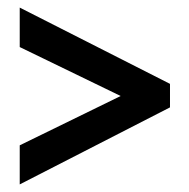

<svg xmlns="http://www.w3.org/2000/svg" viewBox="-20 -610 497 506"><path d="M32 -227 298 -357 32 -486V-590L428 -389V-327L32 -124Z"/></svg>

Font: Noto Sans Lao ExtraCondensed SemiBold
Style: Regular
Weight: 600
Width: 2
Designer: Monotype Design Team
Foundry: Monotype Imaging Inc.
Version: Version 2.003; ttfautohint (v1.8.4.7-5d5b)